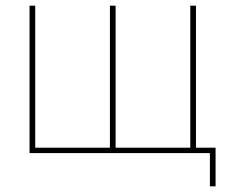

<svg xmlns="http://www.w3.org/2000/svg" viewBox="-20 -539 809 676"><path d="M719 117V0H84V-519H104V-19H367V-519H387V-19H650V-519H670V-19H739V117Z"/></svg>

Font: Raleway-v4020 Thin
Style: Regular
Weight: 250
Designer: Matt McInerney, Pablo Impallari, Rodrigo Fuenzalida
Foundry: Matt McInerney, Pablo Impallari, Rodrigo Fuenzalida
Version: Version 4.020;PS 004.020;hotconv 1.0.88;makeotf.lib2.5.64775